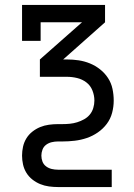

<svg xmlns="http://www.w3.org/2000/svg" viewBox="-20 -540 540 775"><path d="M214 215Q196 215 177.5 212.5Q159 210 142 203Q125 196 110.5 184.5Q96 173 86.5 157.5Q77 142 73 124Q69 106 69 88Q69 70 73 52Q77 34 86.5 18.5Q96 3 110.5 -8.5Q125 -20 142 -27Q159 -34 177.5 -36.5Q196 -39 214 -39H232Q247 -39 262 -40.5Q277 -42 291.5 -46.5Q306 -51 319.5 -58.5Q333 -66 342.5 -77.5Q352 -89 356.5 -104Q361 -119 361 -134Q361 -155 353 -175Q345 -195 328.5 -207.5Q312 -220 291.5 -225Q271 -230 250 -230H141V-300L311 -450H144V-375H69V-520H404V-450L235 -300H250Q274 -300 297.5 -296.5Q321 -293 343 -284Q365 -275 384 -260Q403 -245 416 -225Q429 -205 434 -181.5Q439 -158 439 -134Q439 -109 432.5 -84.5Q426 -60 411 -40Q396 -20 375 -5.5Q354 9 330.5 17Q307 25 282 28Q257 31 232 31H214Q201 31 188.5 34Q176 37 166 44.5Q156 52 151.5 64Q147 76 147 88Q147 101 151.5 112.5Q156 124 166 131.5Q176 139 188.5 142Q201 145 214 145H431V215Z"/></svg>

Font: Iosevka Curly Slab
Style: Regular
Weight: 400
Monospace: yes
Designer: Belleve Invis
Foundry: Belleve Invis
Version: Version 22.1.2; ttfautohint (v1.8.4)